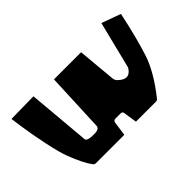

<svg xmlns="http://www.w3.org/2000/svg" viewBox="-79 -706 960 960"><g transform="rotate(-45 400.5 -226.0)"><path d="M21 -443.4 178.7 -445.8Q206.1 -126 208 -112.8Q210.4 -95.7 265.6 -97.2Q275.4 -97.7 282 -99.9Q288.6 -102.1 291.5 -105Q294.4 -107.9 295.9 -111.1Q297.4 -114.3 297.4 -116.2V-118.2L311 -433.1H502.9L521.5 -230Q522.5 -215.3 533.2 -205.6Q556.2 -183.6 574.7 -183.6Q596.2 -183.6 612.3 -208.5Q615.7 -213.9 616.2 -217.8L677.7 -464.4L779.3 -427.7Q749.5 -286.1 718.3 -190.9Q689.5 -104.5 606.4 0Q601.1 6.3 592.8 6.3H451.2L440.4 -66.4Q439.9 -70.8 436 -74Q432.1 -77.1 427.7 -77.1H388.7Q383.3 -77.1 379.2 -73.5Q375 -69.8 374.5 -64.9L363.8 11.7H163.1Q153.3 11.7 147.9 3.9Q119.6 -33.7 87.9 -115.7Q71.8 -158.7 54.9 -240.5Q38.1 -322.3 29.3 -382.8Z"/></g></svg>

Font: Some Time Later
Style: Regular
Weight: 400
Version: Version 003.300